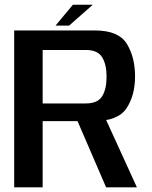

<svg xmlns="http://www.w3.org/2000/svg" viewBox="-20 -806 652 826"><path d="M41 0H163.5V-285H383.5Q488 -285 524.5 -340.5Q561 -396 561 -477.5Q561 -559.5 525.8 -617.2Q490.5 -675 388 -675H41ZM436.5 0H569L421 -324L299.5 -317.5ZM163.5 -361V-591H349Q400 -591 419.2 -560Q438.5 -529 438.5 -476Q438.5 -423 419.5 -392Q400.5 -361 349 -361ZM219 -696H277.5L379 -785.5H293.5Z"/></svg>

Font: Anybody Thin Medium
Style: Regular
Weight: 500
Version: Version 1.113;gftools[0.9.25]